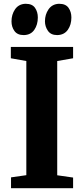

<svg xmlns="http://www.w3.org/2000/svg" viewBox="-20 -990 442 1010"><path d="M104 -805.5Q71.5 -805.5 56 -827Q40.5 -848.5 40.5 -877.5Q40.5 -913.5 59 -940.8Q77.5 -968 112 -970H116Q149.5 -970 164.2 -948.8Q179 -927.5 179 -898Q179 -860 160.5 -833.2Q142 -806.5 107 -805.5ZM280 -805.5Q247.5 -805.5 232 -828Q216.5 -850.5 216.5 -878Q216.5 -913.5 235.2 -940.8Q254 -968 288.5 -970H292Q325.5 -970 340.5 -948.8Q355.5 -927.5 355.5 -898Q355.5 -860 337 -833.5Q318.5 -807 283.5 -805.5ZM118.5 -68.5V-669L37 -683.5V-743H364.5V-683.5L281 -669V-68L364.5 -56V0H38V-57Z"/></svg>

Font: Merriweather 36pt ExtraBold
Style: Regular
Weight: 800
Designer: Eben Sorkin
Foundry: Eben Sorkin
Version: Version 2.100